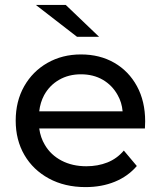

<svg xmlns="http://www.w3.org/2000/svg" viewBox="-20 -757 671 783"><path d="M329 6Q244 6 179.5 -29Q115 -64 79.5 -125Q44 -186 44 -265Q44 -344 78.5 -405Q113 -466 173.5 -500.5Q234 -535 310 -535Q387 -535 446 -501Q505 -467 538.5 -405.5Q572 -344 572 -262Q572 -256 571.5 -248Q571 -240 571 -233H140Q145 -196 163 -166Q187 -125 231 -102Q275 -79 332 -79Q379 -79 418 -94.5Q457 -110 485 -143L538 -80Q502 -38 448.5 -16Q395 6 329 6ZM480 -303Q477 -339 460 -369Q438 -409 399.5 -431.5Q361 -454 310 -454Q260 -454 221 -431.5Q182 -409 160 -369Q144 -339 140 -303ZM294 -607 126 -737H248L384 -607Z"/></svg>

Font: Montserrat Z Med
Style: Regular
Weight: 500
Designer: Julieta Ulanovsky
Foundry: Julieta Ulanovsky
Version: Version 8.000